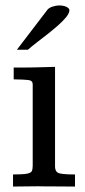

<svg xmlns="http://www.w3.org/2000/svg" viewBox="-20 -685 313 705"><path d="M27.8 0V-44.4Q63.5 -44.4 78.4 -47.1Q93.3 -49.8 96.7 -56.6Q100.1 -63.5 100.1 -76.2V-375.5Q100.1 -389.2 84.5 -391.1Q68.8 -393.1 30.3 -393.6Q30.3 -404.8 30.3 -415.5Q30.3 -426.3 30.3 -437Q50.3 -437 69.3 -437Q88.4 -437 106.4 -437.5Q126 -438 144.5 -438.5Q163.1 -439 182.1 -439.5V-74.2Q182.1 -52.2 199 -48.3Q215.8 -44.4 255.4 -44.4V0Q242.7 0 221.4 -0.2Q200.2 -0.5 178 -0.5Q155.8 -0.5 139.6 -0.7Q123.5 -1 120.6 -1Q93.3 -1 71.8 -0.5Q50.3 0 27.8 0ZM42 -502.4 154.3 -649.4Q159.7 -656.2 172.6 -660.6Q185.5 -665 198.7 -665Q208.5 -665 216.8 -662.6Q225.1 -660.2 230 -656Q234.9 -651.9 234.9 -646.5Q233.9 -635.3 222.2 -621.1Q210.4 -606.9 192.4 -591.1Q174.3 -575.2 154.1 -559.3Q133.8 -543.5 114.7 -528.8Q95.7 -514.2 82.5 -502.4Z"/></svg>

Font: Kameron
Style: Regular
Weight: 400
Designer: Vernon Adams
Foundry: Vernon Adams
Version: Version 1.100